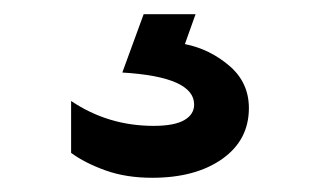

<svg xmlns="http://www.w3.org/2000/svg" viewBox="-20 -35 450 270"><path d="M330 117Q330 162 292.5 188.5Q255 215 194 215Q157 215 128 204.5Q99 194 80 180V107Q132 142 196 142Q225 142 239 134Q253 126 253 112Q253 73 152 67L182 -15H255L240 27Q275 34 302.5 57.5Q330 81 330 117Z"/></svg>

Font: Madhuban SemiBold
Style: Regular
Weight: 600
Designer: jaikishan Patel
Foundry: MagicType
Version: Version 1.000